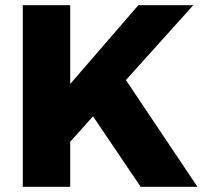

<svg xmlns="http://www.w3.org/2000/svg" viewBox="-20 -721 789 741"><path d="M742 0H523L339 -272L251 -174V0H68V-701H251V-397L514 -701H726L466 -412Z"/></svg>

Font: Montserrat arm
Style: Bold
Weight: 700
Designer: Julieta Ulanovsky
Foundry: Julieta Ulanovsky
Version: Version 6.000;PS 006.000;hotconv 1.0.88;makeotf.lib2.5.64775